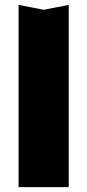

<svg xmlns="http://www.w3.org/2000/svg" viewBox="-20 -600 357 785"><path d="M56 -580 159 -560 261 -580V165H56Z"/></svg>

Font: Unbounded
Style: Bold
Weight: 700
Designer: Luke Prowse, Jean-Baptiste Morizot, Fátima Lázaro, Florian Runge
Foundry: NaN
Version: Version 1.700